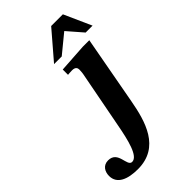

<svg xmlns="http://www.w3.org/2000/svg" viewBox="-453 -767 1079 1079"><g transform="rotate(-45 87.0 -227.0)"><path d="M-37 230C139 230 182 69 207 -68L282 -476H230L60 -465V-423C60 -423 77 -425 94 -425C121 -425 126 -411 126 -398C126 -381 123 -365 123 -365L58 -26C39 76 15 178 -31 178C-71 178 -42 76 -121 76C-160 76 -179 107 -179 142C-179 206 -117 230 -37 230ZM108 -521 219 -612 298 -521H353L280 -684H187L47 -521Z"/></g></svg>

Font: STIX Two Text
Style: Bold Italic
Weight: 700
Italic angle: -12°
Designer: Ross Mills, John Hudson & Paul Hanslow, Tiro Typeworks Ltd; with prior portions MicroPress Inc. and Coen Hoffman, Elsevi
Foundry: Tiro Typeworks Ltd
Version: Version 2.13 b171